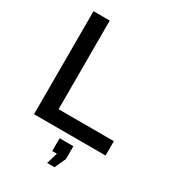

<svg xmlns="http://www.w3.org/2000/svg" viewBox="-219 -821 1022 1146"><g transform="rotate(30 292.0 -248.5)"><path d="M344 213H293L316 136H284V48H379V136ZM573 0H80V-710H192V-99H573Z"/></g></svg>

Font: Raleway
Style: Regular
Weight: 600
Designer: Matt McInerney, Pablo Impallari, Rodrigo Fuenzalida
Foundry: Matt McInerney, Pablo Impallari, Rodrigo Fuenzalida
Version: Version 1.000;PS 001.001;hotconv 1.0.56; ttfautohint (v1.5)